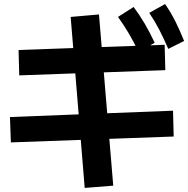

<svg xmlns="http://www.w3.org/2000/svg" viewBox="-20 -872 923 942"><path d="M395.6 50 326.7 -788.9 465.6 -801.1 535.6 38.9ZM33.3 -173.3 28.9 -297.8 828.9 -328.9 832.2 -202.2ZM74.4 -502.2 71.1 -626.7 787.8 -652.2 791.1 -527.8ZM660 -617.8Q635.6 -667.8 611.7 -708.3Q587.8 -748.9 558.9 -788.9L635.6 -837.8Q665.6 -797.8 690.6 -755Q715.6 -712.2 738.9 -662.2ZM805.6 -632.2Q783.3 -683.3 761.7 -725.6Q740 -767.8 712.2 -808.9L790 -852.2Q818.9 -810 840.6 -766.7Q862.2 -723.3 883.3 -671.1Z"/></svg>

Font: Paperlogy 7 Bold
Style: Regular
Weight: 700
Designer: redesigned by Lee Juim, glyphs from Gmarket Sans & Montserrat
Foundry: PT&
Version: Version 1.001